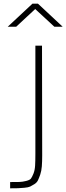

<svg xmlns="http://www.w3.org/2000/svg" viewBox="-20 -949 360 1042"><path d="M208 -701Q208 -595 208.5 -403.5Q209 -212 209 -105Q209 -72 207 -46.5Q205 -21 198.5 -2Q192 17 186 29.5Q180 42 166.5 50.5Q153 59 143.5 63.5Q134 68 112.5 70Q91 72 77.5 72.5Q64 73 35 73V39Q71 39 86.5 38.5Q102 38 122 33Q142 28 148 20Q154 12 161.5 -6.5Q169 -25 170.5 -50Q172 -75 172 -115V-701ZM22 -804 156 -929H186L320 -804H275L171 -900L68 -804Z"/></svg>

Font: TitilliumText22L Th
Style: Thin
Weight: 100
Designer: Campivisivi
Foundry: Campivisivi
Version: 1.000